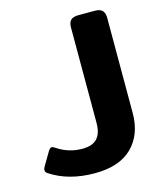

<svg xmlns="http://www.w3.org/2000/svg" viewBox="-106 -757 712 850"><g transform="rotate(-15 250.0 -332.5)"><path d="M21 -40Q11 -46 11 -56Q11 -64 17 -73L53 -134Q61 -146 68 -146Q74 -146 84 -139Q136 -104 198 -104Q245 -104 266.5 -127.5Q288 -151 288 -199V-636Q288 -658 298.5 -669Q309 -680 334 -680H408Q433 -680 443.5 -669Q454 -658 454 -636V-199Q454 -101 395.5 -43Q337 15 224 15Q104 15 21 -40Z"/></g></svg>

Font: Mitr Medium
Style: Regular
Weight: 500
Designer: Thanarat Vachiruckul
Foundry: Cadson Demak
Version: Version 1.003